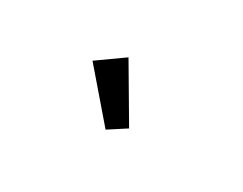

<svg xmlns="http://www.w3.org/2000/svg" viewBox="-38 -847 626 495"><g transform="rotate(30 275.0 -599.5)"><path d="M283 -504 165 -641 241 -695 334 -537Z"/></g></svg>

Font: Inconsolata SemiExpanded SemiBold
Style: Regular
Weight: 600
Width: 6
Monospace: yes
Designer: Raph Levien, Cyreal, Brenton Simpson
Foundry: Raph Levien, Cyreal, Google
Version: Version 3.001; ttfautohint (v1.8.2.53-6de2)